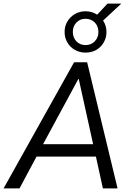

<svg xmlns="http://www.w3.org/2000/svg" viewBox="-36 -1053 740 1073"><path d="M-16 0 378 -705H451L621 0H539L495 -201L527 -178H139L180 -200L73 0ZM402 -612 196 -231 178 -247H510L488 -231L404 -612ZM442 -759Q409 -759 382.5 -774Q356 -789 340.5 -815.5Q325 -842 325 -874Q325 -907 340.5 -933Q356 -959 382.5 -974.5Q409 -990 442 -990Q461 -990 477 -985Q493 -980 507 -971L565 -1033H642L540 -938Q549 -925 554 -908.5Q559 -892 559 -874Q559 -842 543.5 -815.5Q528 -789 502 -774Q476 -759 442 -759ZM442 -801Q473 -801 493.5 -822Q514 -843 514 -874Q514 -907 493.5 -927.5Q473 -948 442 -948Q411 -948 391 -927Q371 -906 371 -875Q371 -843 391 -822Q411 -801 442 -801Z"/></svg>

Font: Nunito Sans 10pt SemiCondensed
Style: Italic
Weight: 400
Width: 4
Italic angle: -9°
Designer: Vernon Adams
Foundry: Vernon Adams
Version: Version 3.101;gftools[0.9.27]